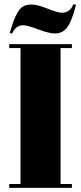

<svg xmlns="http://www.w3.org/2000/svg" viewBox="-20 -915 395 935"><path d="M25 -700H330V-681H275V-19H330V0H25V-19H80V-681H25ZM248 -752Q219 -752 166 -772Q113 -792 94 -792Q56 -792 39 -751L27 -755Q40 -796 47 -815Q54 -834 66.5 -855.5Q79 -877 95 -885Q111 -893 134 -893Q161 -893 211.5 -873Q262 -853 279 -853Q323 -853 337 -895L350 -891Q330 -812 307.5 -782Q285 -752 248 -752Z"/></svg>

Font: Abril Fatface
Style: Regular
Weight: 400
Designer: Veronika Burian, Jos Scaglione
Foundry: TypeTogether
Version: Version 1.001